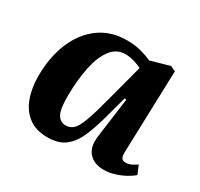

<svg xmlns="http://www.w3.org/2000/svg" viewBox="-120 -677 873 840"><g transform="rotate(30 316.0 -257.0)"><path d="M534 -104Q533 -82 538 -71.5Q543 -61 560 -61Q573 -61 587.5 -67.5Q602 -74 614 -83L632 -40Q620 -29 598 -16.5Q576 -4 548 5Q520 14 492 14Q444 14 417.5 -14.5Q391 -43 398 -100L425 -301L416 -303L385 -188Q369 -131 350 -85.5Q331 -40 298 -13Q265 14 207 14Q150 14 113 -13.5Q76 -41 58 -89.5Q40 -138 40 -199Q40 -294 71 -368.5Q102 -443 160 -485.5Q218 -528 299 -528Q341 -528 374 -518.5Q407 -509 426 -500L521 -527L547 -515ZM251 -71Q274 -71 290 -86.5Q306 -102 322 -146.5Q338 -191 360 -276L406 -450Q390 -459 367 -465.5Q344 -472 323 -472Q279 -472 251 -435.5Q223 -399 209.5 -335.5Q196 -272 195 -192Q194 -125 208 -98Q222 -71 251 -71Z"/></g></svg>

Font: Literata 36pt
Style: Bold Italic
Weight: 700
Italic angle: -2°
Designer: Latin by Veronika Burian and Jose Scaglione. Greek by Irene Vlachou. Cyrillic by Vera Evstafieva
Foundry: TypeTogether
Version: Version 3.002